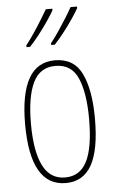

<svg xmlns="http://www.w3.org/2000/svg" viewBox="-55 -804 512 852"><g transform="rotate(-5 201.5 -378.0)"><path d="M357 -264Q357 -124 319 -57Q281 10 204 10Q46 10 46 -266Q46 -400 84.5 -468.5Q123 -537 202 -537Q287 -537 322 -464Q357 -391 357 -264ZM72 -266Q72 -143 104 -79Q136 -15 203 -15Q269 -15 300 -76Q331 -137 331 -265Q331 -380 302.5 -446Q274 -512 202 -512Q133 -512 102.5 -448.5Q72 -385 72 -266ZM321 -759Q313 -744 293.5 -715Q274 -686 250.5 -656Q227 -626 208 -606H192V-614Q209 -635 228.5 -664Q248 -693 265.5 -721Q283 -749 292 -766H321ZM211 -759Q203 -744 183.5 -715Q164 -686 140.5 -656Q117 -626 98 -606H82V-614Q100 -637 119.5 -666Q139 -695 155.5 -722Q172 -749 182 -766H211Z"/></g></svg>

Font: Noto Sans Thai Looped ExtraCondensed Thin
Style: Regular
Weight: 100
Width: 2
Designer: Sasikarn Vongin, Ben Mitchell
Foundry: The Fontpad Ltd
Version: Version 1.001; ttfautohint (v1.8.4.7-5d5b)